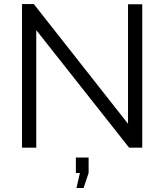

<svg xmlns="http://www.w3.org/2000/svg" viewBox="-20 -730 812 949"><path d="M159.2 -581.1V0H88.9V-710H147L612.8 -118.2V-709H683.1V0H618.2ZM357.9 199.2 375 125H355V48.8H418V125L393.1 199.2Z"/></svg>

Font: Rawline
Style: Regular
Weight: 400
Designer: Matt McInerney, Pablo Impallari, Rodrigo Fuenzalida
Foundry: Matt McInerney, Pablo Impallari, Rodrigo Fuenzalida
Version: Version 4.020;PS 004.020;hotconv 1.0.88;makeotf.lib2.5.64775